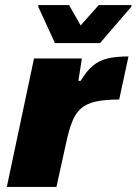

<svg xmlns="http://www.w3.org/2000/svg" viewBox="-20 -742 542 762"><path d="M7 0 115 -510H305L291 -421H300Q324 -461 349 -481.5Q374 -502 407.5 -510Q441 -518 490 -518L453 -347Q397 -347 360.5 -339Q324 -331 302 -312Q280 -293 266.5 -259Q253 -225 242 -173L204 0ZM198 -571 132 -715V-722H254L300 -641L372 -722H502L501 -715L377 -571Z"/></svg>

Font: Saira SemiExpanded ExtraBold
Style: Italic
Weight: 800
Width: 6
Italic angle: -12°
Designer: Hector Gatti with collaboration of the Omnibus-Type team
Foundry: Omnibus-Type
Version: Version 1.101